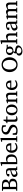

<svg xmlns="http://www.w3.org/2000/svg" viewBox="3697 -4474 1006 8440"><g transform="rotate(-90 4200.0 -254.0)"><path d="M565.9 -198.2Q565.9 -157.7 554.4 -127.2Q543 -96.7 523.4 -74.7Q503.9 -52.7 478.3 -38.3Q452.6 -23.9 424.6 -15.4Q396.5 -6.8 367.4 -3.4Q338.4 0 312 0H32.2V-43L85 -46.9Q95.7 -47.9 100.8 -54.7Q106 -61.5 106 -68.8V-602.1Q106 -609.4 100.8 -616.2Q95.7 -623 85 -624L32.2 -627.9V-670.9H299.8Q359.4 -670.9 402.1 -659.9Q444.8 -648.9 472.2 -627.9Q499.5 -606.9 512.2 -577.1Q524.9 -547.4 524.9 -509.8Q524.9 -472.2 510.7 -445.8Q496.6 -419.4 475.1 -401.4Q453.6 -383.3 428.2 -372.6Q402.8 -361.8 380.9 -356Q414.6 -356 447.5 -347.9Q480.5 -339.8 506.8 -321.3Q533.2 -302.7 549.6 -272.5Q565.9 -242.2 565.9 -198.2ZM457 -189.9Q457 -258.3 416.5 -290Q376 -321.8 295.9 -321.8Q283.7 -321.8 268.8 -320.8Q253.9 -319.8 240.7 -318.8Q227.5 -317.9 217.8 -316.9Q208 -315.9 206.1 -315.9V-51.8Q218.3 -50.8 230 -50.3Q239.7 -49.3 250.2 -49.1Q260.7 -48.8 268.1 -48.8Q320.8 -48.8 356.7 -57.6Q392.6 -66.4 415 -84Q437.5 -101.6 447.3 -127.9Q457 -154.3 457 -189.9ZM417 -502.9Q417 -562 378.9 -593.5Q340.8 -625 263.2 -625Q255.4 -625 246.3 -624.5Q237.3 -624 229.2 -623.5Q221.2 -623 214.8 -622.6Q208.5 -622.1 206.1 -622.1V-369.1Q212.9 -368.7 219.7 -368.7Q225.6 -368.2 231.4 -368.2H242.2Q291 -368.2 324.5 -377.2Q357.9 -386.2 378.4 -403.3Q398.9 -420.4 408 -445.6Q417 -470.7 417 -502.9Z M936 -267.1Q868.7 -250 829.1 -233.4Q789.6 -216.8 769.3 -200Q749 -183.1 743.4 -165.8Q737.8 -148.4 737.8 -129.9Q737.8 -114.3 742.9 -99.4Q748 -84.5 757.6 -72.8Q767.1 -61 781 -54Q794.9 -46.9 813 -46.9Q833 -46.9 854.7 -54.2Q876.5 -61.5 894.5 -70.3Q915.5 -80.6 936 -94.2ZM949.2 0 936 -59.1Q909.7 -39.1 881.8 -23.4Q869.6 -16.6 856 -10.3Q842.3 -3.9 827.9 1.2Q813.5 6.3 798.6 9.3Q783.7 12.2 769 12.2Q741.7 12.2 718 2.9Q694.3 -6.3 676.8 -23.9Q659.2 -41.5 649.2 -66.4Q639.2 -91.3 639.2 -123Q639.2 -141.6 642.8 -158.2Q646.5 -174.8 657.7 -190.4Q668.9 -206.1 689.2 -220.5Q709.5 -234.9 742.4 -249Q775.4 -263.2 823 -277.1Q870.6 -291 936 -305.2V-348.1Q936 -398.4 913.6 -422.6Q891.1 -446.8 842.8 -446.8Q816.4 -446.8 797.9 -441.9Q779.3 -437 772 -434.1V-347.2H699.2Q692.4 -347.2 685.8 -348.1Q679.2 -349.1 673.8 -352.3Q668.5 -355.5 665.3 -361.1Q662.1 -366.7 662.1 -376Q662.1 -406.7 680.7 -429Q699.2 -451.2 729 -465.8Q758.8 -480.5 795.9 -487.3Q833 -494.1 870.1 -494.1Q916.5 -494.1 947 -482.9Q977.5 -471.7 995.4 -451.7Q1013.2 -431.6 1020.5 -404.3Q1027.8 -377 1027.8 -344.2V-64Q1027.8 -54.7 1033.9 -48.8Q1040 -43 1048.8 -42L1097.2 -39.1V0Z M1634.8 -264.2Q1634.8 -207.5 1618.2 -159.4Q1601.6 -111.3 1566.7 -75.7Q1531.7 -40 1477.3 -20Q1422.9 0 1347.7 0H1203.6V-665H1127.9V-698.2L1256.8 -736.8H1296.9V-457Q1305.7 -460.9 1319.8 -467.3Q1334 -473.6 1352.3 -479.5Q1370.6 -485.4 1391.6 -489.7Q1412.6 -494.1 1434.6 -494.1Q1483.9 -494.1 1521.2 -475.6Q1558.6 -457 1584 -425.3Q1609.4 -393.6 1622.1 -351.8Q1634.8 -310.1 1634.8 -264.2ZM1532.7 -244.1Q1532.7 -338.4 1492.4 -386.7Q1452.1 -435.1 1379.9 -435.1Q1371.6 -435.1 1360.4 -433.6Q1349.1 -432.1 1337.6 -429.7Q1326.2 -427.2 1315.2 -424.3Q1304.2 -421.4 1296.9 -418.9V-47.9Q1305.2 -47.4 1314 -47.4Q1321.3 -46.9 1329.6 -46.9H1345.7Q1390.1 -46.9 1424.8 -57.1Q1459.5 -67.4 1483.4 -90.8Q1507.3 -114.3 1520 -151.9Q1532.7 -189.5 1532.7 -244.1Z M2125 -49.8Q2104 -36.6 2081.3 -25.4Q2058.6 -14.2 2034.4 -5.9Q2010.3 2.4 1985.4 7.3Q1960.4 12.2 1935.1 12.2Q1889.6 12.2 1847.7 -3.2Q1805.7 -18.6 1773.7 -49.3Q1741.7 -80.1 1722.4 -126.7Q1703.1 -173.3 1703.1 -235.8Q1703.1 -294.4 1720.7 -342Q1738.3 -389.6 1769.5 -423.6Q1800.8 -457.5 1843.8 -475.8Q1886.7 -494.1 1938 -494.1Q1984.4 -494.1 2019.5 -478.8Q2054.7 -463.4 2078.1 -436.3Q2101.6 -409.2 2113.3 -371.3Q2125 -333.5 2125 -289.1V-275.9Q2125 -268.1 2124 -261.2H1799.8Q1799.8 -223.1 1807.9 -185.1Q1815.9 -147 1835 -116.7Q1854 -86.4 1886.2 -67.6Q1918.5 -48.8 1966.8 -48.8Q1988.3 -48.8 2009.3 -54.4Q2030.3 -60.1 2050.5 -68.8Q2070.8 -77.6 2089.4 -88.6Q2107.9 -99.6 2125 -110.8ZM2024.9 -328.1Q2024.9 -353 2019 -374.3Q2013.2 -395.5 2001.2 -411.1Q1989.3 -426.8 1970.9 -435.8Q1952.6 -444.8 1927.7 -444.8Q1902.8 -444.8 1881.3 -435.3Q1859.9 -425.8 1843.5 -407.7Q1827.1 -389.6 1817.1 -364Q1807.1 -338.4 1805.2 -306.2H2024.9Z M2186 0V-39.1L2239.3 -42Q2246.1 -42 2253.7 -49.1Q2261.2 -56.2 2261.2 -63V-665H2185.1V-698.2L2313 -736.8H2354V-63Q2354 -56.2 2361.1 -49.1Q2368.2 -42 2375 -42L2429.2 -39.1V0Z M2938 -188Q2938 -149.9 2923.1 -113.3Q2908.2 -76.7 2876 -47.9Q2843.8 -19 2793.5 -1.5Q2743.2 16.1 2672.9 16.1Q2631.8 16.1 2599.4 10.3Q2566.9 4.4 2543.5 -2.4Q2516.6 -10.7 2495.1 -21V-198.2H2558.1L2571.3 -85Q2572.3 -79.1 2577.4 -72.3Q2582.5 -65.4 2587.9 -63L2596.2 -58.6Q2603.5 -55.2 2616.2 -51Q2628.9 -46.9 2647.2 -43.5Q2665.5 -40 2689 -40Q2720.7 -40 2747.8 -48.1Q2774.9 -56.2 2794.4 -71.3Q2814 -86.4 2825 -108.4Q2835.9 -130.4 2835.9 -158.2Q2835.9 -188.5 2818.6 -211.2Q2801.3 -233.9 2775.1 -251.7Q2749 -269.5 2718.3 -283.7Q2687.5 -297.9 2660.2 -311Q2629.4 -325.7 2601.3 -341.3Q2573.2 -356.9 2552 -377.4Q2530.8 -397.9 2518.3 -425.5Q2505.9 -453.1 2505.9 -491.2Q2505.9 -535.6 2523.4 -571.8Q2541 -607.9 2572 -633.5Q2603 -659.2 2645.3 -673.1Q2687.5 -687 2736.8 -687Q2765.1 -687 2790.3 -683.6Q2815.4 -680.2 2837.2 -675Q2858.9 -669.9 2877.7 -664.1Q2896.5 -658.2 2913.1 -652.8V-497.1H2856L2840.8 -592.8Q2839.8 -597.7 2835.2 -602.5Q2830.6 -607.4 2826.2 -609.9Q2825.2 -610.4 2819.8 -614.3Q2814.5 -618.2 2804 -622.1Q2793.5 -626 2777.1 -629.4Q2760.7 -632.8 2738.3 -632.8Q2708 -632.8 2684.1 -624Q2660.2 -615.2 2643.6 -599.4Q2627 -583.5 2617.9 -562Q2608.9 -540.5 2608.9 -515.1Q2608.9 -492.2 2617.9 -473.4Q2627 -454.6 2644.8 -438.7Q2662.6 -422.9 2688.5 -409.2Q2714.4 -395.5 2748 -382.8Q2793.5 -365.7 2828.9 -347.2Q2864.3 -328.6 2888.4 -305.7Q2912.6 -282.7 2925.3 -254.2Q2938 -225.6 2938 -188Z M3310.1 -21Q3291.5 -11.7 3269.5 -4.4Q3251 2 3226.6 7.1Q3202.1 12.2 3175.3 12.2Q3118.7 12.2 3093.3 -14.2Q3067.9 -40.5 3067.9 -100.1V-432.1H3003.9V-464.8L3072.3 -497.1L3117.2 -603H3161.1V-481.9H3302.2V-432.1H3161.1V-152.8Q3161.1 -123 3166.3 -102.3Q3171.4 -81.5 3181.4 -68.6Q3191.4 -55.7 3206.3 -49.8Q3221.2 -43.9 3241.2 -43.9Q3255.9 -43.9 3268.3 -46.4Q3280.8 -48.8 3290 -52.2Q3300.8 -56.2 3310.1 -61Z M3722.7 -241.2Q3722.7 -282.2 3714.6 -319.8Q3706.5 -357.4 3689.9 -386.2Q3673.3 -415 3648.4 -432.1Q3623.5 -449.2 3589.8 -449.2Q3555.2 -449.2 3529.8 -432.1Q3504.4 -415 3488 -386.2Q3471.7 -357.4 3463.9 -319.8Q3456.1 -282.2 3456.1 -241.2Q3456.1 -200.7 3464.1 -163.1Q3472.2 -125.5 3488.8 -96.7Q3505.4 -67.9 3530.3 -50.5Q3555.2 -33.2 3588.9 -33.2Q3623 -33.2 3648.4 -50.3Q3673.8 -67.4 3690.2 -96.2Q3706.5 -125 3714.6 -162.6Q3722.7 -200.2 3722.7 -241.2ZM3826.7 -240.2Q3826.7 -187 3809.8 -140.9Q3793 -94.7 3762 -60.8Q3731 -26.9 3686.8 -7.3Q3642.6 12.2 3587.9 12.2Q3533.2 12.2 3489.3 -7.1Q3445.3 -26.4 3414.6 -60.1Q3383.8 -93.8 3367.4 -139.9Q3351.1 -186 3351.1 -240.2Q3351.1 -293.5 3367.7 -339.8Q3384.3 -386.2 3415.5 -420.7Q3446.8 -455.1 3491 -474.6Q3535.2 -494.1 3590.8 -494.1Q3646.5 -494.1 3690.4 -474.1Q3734.4 -454.1 3764.6 -419.7Q3794.9 -385.3 3810.8 -339.1Q3826.7 -293 3826.7 -240.2Z M4187 0V-39.1L4229 -42Q4237.8 -43 4243.9 -48.8Q4250 -54.7 4250 -64V-324.2Q4250 -371.6 4228 -396.2Q4206.1 -420.9 4153.8 -420.9Q4125 -420.9 4097.2 -412.8Q4069.3 -404.8 4043.9 -392.1V-64Q4043.9 -54.7 4049.8 -48.8Q4055.7 -43 4064.9 -42L4106.9 -39.1V0H3880.9V-39.1L3929.7 -42Q3939 -43 3944.8 -48.8Q3950.7 -54.7 3950.7 -64V-411.1H3880.9V-443.8L4002.9 -481.9H4043.9V-432.1Q4064.9 -443.8 4086.7 -455.1Q4108.4 -466.3 4129.9 -475.1Q4151.4 -483.9 4171.4 -489Q4191.4 -494.1 4209 -494.1Q4274.4 -494.1 4308.6 -453.6Q4342.8 -413.1 4342.8 -339.8V-64Q4342.8 -54.7 4348.9 -48.8Q4355 -43 4363.8 -42L4407.7 -39.1V0Z M4883.8 -49.8Q4862.8 -36.6 4840.1 -25.4Q4817.4 -14.2 4793.2 -5.9Q4769 2.4 4744.1 7.3Q4719.2 12.2 4693.8 12.2Q4648.4 12.2 4606.4 -3.2Q4564.5 -18.6 4532.5 -49.3Q4500.5 -80.1 4481.2 -126.7Q4461.9 -173.3 4461.9 -235.8Q4461.9 -294.4 4479.5 -342Q4497.1 -389.6 4528.3 -423.6Q4559.6 -457.5 4602.5 -475.8Q4645.5 -494.1 4696.8 -494.1Q4743.2 -494.1 4778.3 -478.8Q4813.5 -463.4 4836.9 -436.3Q4860.4 -409.2 4872.1 -371.3Q4883.8 -333.5 4883.8 -289.1V-275.9Q4883.8 -268.1 4882.8 -261.2H4558.6Q4558.6 -223.1 4566.7 -185.1Q4574.7 -147 4593.8 -116.7Q4612.8 -86.4 4645 -67.6Q4677.2 -48.8 4725.6 -48.8Q4747.1 -48.8 4768.1 -54.4Q4789.1 -60.1 4809.3 -68.8Q4829.6 -77.6 4848.1 -88.6Q4866.7 -99.6 4883.8 -110.8ZM4783.7 -328.1Q4783.7 -353 4777.8 -374.3Q4772 -395.5 4760 -411.1Q4748 -426.8 4729.7 -435.8Q4711.4 -444.8 4686.5 -444.8Q4661.6 -444.8 4640.1 -435.3Q4618.7 -425.8 4602.3 -407.7Q4585.9 -389.6 4575.9 -364Q4565.9 -338.4 4564 -306.2H4783.7Z M5787.1 -334Q5787.1 -395 5773.9 -449Q5760.7 -502.9 5734.4 -543.2Q5708 -583.5 5668.7 -606.7Q5629.4 -629.9 5577.1 -629.9Q5522.9 -629.9 5482.9 -606.4Q5442.9 -583 5416.5 -542.7Q5390.1 -502.4 5377.4 -449Q5364.7 -395.5 5364.7 -335.9Q5364.7 -275.9 5377.7 -221.9Q5390.6 -168 5416.7 -127.4Q5442.9 -86.9 5482.2 -63Q5521.5 -39.1 5574.7 -39.1Q5628.9 -39.1 5668.7 -63Q5708.5 -86.9 5734.9 -127.2Q5761.2 -167.5 5774.2 -220.9Q5787.1 -274.4 5787.1 -334ZM5902.8 -335Q5902.8 -262.2 5879.4 -198.2Q5856 -134.3 5813.2 -86.7Q5770.5 -39.1 5710.4 -11.5Q5650.4 16.1 5577.1 16.1Q5503.4 16.1 5443.1 -10.5Q5382.8 -37.1 5339.8 -84.5Q5296.9 -131.8 5273.4 -196Q5250 -260.3 5250 -335.9Q5250 -409.2 5272.9 -473.1Q5295.9 -537.1 5338.4 -584.7Q5380.9 -632.3 5441.2 -659.7Q5501.5 -687 5576.2 -687Q5650.4 -687 5710.7 -659.2Q5771 -631.3 5813.7 -583.5Q5856.4 -535.6 5879.6 -471.7Q5902.8 -407.7 5902.8 -335Z M6337.9 66.9Q6337.9 46.4 6327.6 32Q6317.4 17.6 6300.5 8.3Q6283.7 -1 6262.5 -6.6Q6241.2 -12.2 6219.5 -15.9Q6197.8 -19.5 6177.5 -21.7Q6157.2 -23.9 6142.1 -26.9Q6120.1 -19 6105.5 -8.1Q6090.8 2.9 6082 15.6Q6073.2 28.3 6069.6 41.5Q6065.9 54.7 6065.9 66.9Q6065.9 85 6073.7 105.5Q6081.5 126 6097.7 143.1Q6113.8 160.2 6138.4 171.6Q6163.1 183.1 6196.8 183.1Q6232.4 183.1 6259 171.6Q6285.6 160.2 6303.2 143.1Q6320.8 126 6329.3 105.5Q6337.9 85 6337.9 66.9ZM6281.7 -331.1Q6281.7 -354.5 6275.6 -376.7Q6269.5 -398.9 6257.8 -415.8Q6246.1 -432.6 6228.8 -442.9Q6211.4 -453.1 6189 -453.1Q6168 -453.1 6150.4 -444.8Q6132.8 -436.5 6120.4 -420.7Q6107.9 -404.8 6100.8 -381.8Q6093.8 -358.9 6093.8 -330.1Q6093.8 -305.2 6099.9 -283Q6106 -260.7 6117.9 -244.1Q6129.9 -227.5 6147.7 -217.8Q6165.5 -208 6189 -208Q6211.4 -208 6228.8 -217.8Q6246.1 -227.5 6257.8 -244.1Q6269.5 -260.7 6275.6 -283.2Q6281.7 -305.7 6281.7 -331.1ZM6350.1 -415Q6361.3 -397 6369.1 -375.7Q6377 -354.5 6377 -325.2Q6377 -285.6 6358.9 -254.9Q6340.8 -224.1 6310.8 -203.6Q6280.8 -183.1 6241.9 -173.6Q6203.1 -164.1 6161.1 -167Q6155.3 -157.2 6153.1 -146Q6150.9 -134.8 6150.6 -125Q6150.4 -115.2 6151.4 -108.2Q6152.3 -101.1 6152.8 -100.1Q6175.3 -97.7 6204.1 -94.7Q6232.9 -91.8 6262.9 -86.2Q6293 -80.6 6322 -71.3Q6351.1 -62 6373.5 -47.1Q6396 -32.2 6409.9 -11Q6423.8 10.3 6423.8 40Q6423.8 75.7 6403.6 109.6Q6383.3 143.6 6348.1 170.2Q6313 196.8 6265.6 212.9Q6218.3 229 6164.1 229Q6119.1 229 6084.2 218.3Q6049.3 207.5 6025.4 188.5Q6001.5 169.4 5988.8 143.3Q5976.1 117.2 5976.1 86.9Q5976.1 64.9 5982.4 45.2Q5988.8 25.4 6002 9.5Q6015.1 -6.3 6034.9 -17.8Q6054.7 -29.3 6082 -34.2Q6079.1 -42 6077.1 -47.1Q6075.2 -52.2 6074 -56.9Q6072.8 -61.5 6072.3 -66.7Q6071.8 -71.8 6071.8 -80.1Q6071.8 -99.6 6083.7 -123.3Q6095.7 -147 6122.1 -173.8Q6097.2 -179.7 6074.7 -192.4Q6052.2 -205.1 6035.2 -224.4Q6018.1 -243.7 6008.1 -268.8Q5998 -293.9 5998 -324.2Q5998 -363.8 6012.7 -395.3Q6027.3 -426.8 6053.7 -448.7Q6080.1 -470.7 6116.9 -482.4Q6153.8 -494.1 6198.7 -494.1Q6216.3 -494.1 6233.2 -491.2Q6250 -488.3 6264.9 -483.6Q6279.8 -479 6292.5 -473.6Q6305.2 -468.3 6314.9 -463.9H6449.7V-415Z M6794.9 0V-39.1L6835.9 -42Q6844.7 -43 6851.3 -48.8Q6857.9 -54.7 6857.9 -64V-321.8Q6857.9 -343.3 6853.3 -361.3Q6848.6 -379.4 6837.2 -392.6Q6825.7 -405.8 6806.6 -413.3Q6787.6 -420.9 6758.8 -420.9Q6745.6 -420.9 6731 -418.7Q6716.3 -416.5 6701.9 -412.6Q6687.5 -408.7 6674.1 -403.3Q6660.6 -397.9 6649.9 -392.1V-64Q6649.9 -54.7 6655.3 -48.8Q6660.6 -43 6669.9 -42L6712.9 -39.1V0H6487.8V-39.1L6535.6 -42Q6544.9 -43 6550.8 -48.8Q6556.6 -54.7 6556.6 -64V-665H6481.9V-698.2L6609.9 -736.8H6649.9V-432.1Q6663.6 -440.4 6683.6 -451.2Q6703.6 -461.9 6726.3 -471.4Q6749 -481 6772.2 -487.5Q6795.4 -494.1 6814.9 -494.1Q6843.8 -494.1 6868.4 -484.9Q6893.1 -475.6 6911.4 -457Q6929.7 -438.5 6940.2 -409.9Q6950.7 -381.3 6950.7 -342.8V-64Q6950.7 -54.7 6957.3 -48.8Q6963.9 -43 6972.7 -42L7017.6 -39.1V0Z M7372.1 -267.1Q7304.7 -250 7265.1 -233.4Q7225.6 -216.8 7205.3 -200Q7185.1 -183.1 7179.4 -165.8Q7173.8 -148.4 7173.8 -129.9Q7173.8 -114.3 7179 -99.4Q7184.1 -84.5 7193.6 -72.8Q7203.1 -61 7217 -54Q7231 -46.9 7249 -46.9Q7269 -46.9 7290.8 -54.2Q7312.5 -61.5 7330.6 -70.3Q7351.6 -80.6 7372.1 -94.2ZM7385.3 0 7372.1 -59.1Q7345.7 -39.1 7317.9 -23.4Q7305.7 -16.6 7292 -10.3Q7278.3 -3.9 7263.9 1.2Q7249.5 6.3 7234.6 9.3Q7219.7 12.2 7205.1 12.2Q7177.7 12.2 7154.1 2.9Q7130.4 -6.3 7112.8 -23.9Q7095.2 -41.5 7085.2 -66.4Q7075.2 -91.3 7075.2 -123Q7075.2 -141.6 7078.9 -158.2Q7082.5 -174.8 7093.8 -190.4Q7105 -206.1 7125.2 -220.5Q7145.5 -234.9 7178.5 -249Q7211.4 -263.2 7259 -277.1Q7306.6 -291 7372.1 -305.2V-348.1Q7372.1 -398.4 7349.6 -422.6Q7327.1 -446.8 7278.8 -446.8Q7252.4 -446.8 7233.9 -441.9Q7215.3 -437 7208 -434.1V-347.2H7135.3Q7128.4 -347.2 7121.8 -348.1Q7115.2 -349.1 7109.9 -352.3Q7104.5 -355.5 7101.3 -361.1Q7098.1 -366.7 7098.1 -376Q7098.1 -406.7 7116.7 -429Q7135.3 -451.2 7165 -465.8Q7194.8 -480.5 7231.9 -487.3Q7269 -494.1 7306.2 -494.1Q7352.5 -494.1 7383.1 -482.9Q7413.6 -471.7 7431.4 -451.7Q7449.2 -431.6 7456.5 -404.3Q7463.9 -377 7463.9 -344.2V-64Q7463.9 -54.7 7470 -48.8Q7476.1 -43 7484.9 -42L7533.2 -39.1V0Z M8153.8 0V-39.1L8195.8 -42Q8205.1 -43 8210.9 -48.8Q8216.8 -54.7 8216.8 -64V-318.8Q8216.8 -342.3 8212.4 -361.1Q8208 -379.9 8197.5 -393.1Q8187 -406.2 8169.9 -413.6Q8152.8 -420.9 8127.9 -420.9Q8115.2 -420.9 8101.3 -418.7Q8087.4 -416.5 8073.5 -412.8Q8059.6 -409.2 8046.1 -404.1Q8032.7 -398.9 8021 -393.1V-64Q8021 -54.7 8026.9 -48.8Q8032.7 -43 8042 -42L8084 -39.1V0H7864.7V-39.1L7906.7 -42Q7916 -43 7921.9 -48.8Q7927.7 -54.7 7927.7 -64V-325.2Q7927.7 -346.2 7923.1 -364Q7918.5 -381.8 7908 -394.3Q7897.5 -406.7 7880.6 -413.8Q7863.8 -420.9 7839.8 -420.9Q7825.7 -420.9 7810.3 -418.2Q7794.9 -415.5 7780.8 -411.4Q7766.6 -407.2 7754.2 -402.1Q7741.7 -397 7732.9 -392.1V-64Q7732.9 -54.7 7738.8 -48.8Q7744.6 -43 7753.9 -42L7795.9 -39.1V0H7569.8V-39.1L7618.7 -42Q7627.9 -43 7633.8 -48.8Q7639.6 -54.7 7639.6 -64V-411.1H7570.8V-443.8L7691.9 -481.9H7732.9V-432.1Q7749.5 -442.4 7769.8 -453.1Q7790 -463.9 7811.5 -473.1Q7833 -482.4 7854.7 -488.3Q7876.5 -494.1 7896 -494.1Q7917.5 -494.1 7935.1 -488Q7952.6 -481.9 7966.1 -471.9Q7979.5 -461.9 7989.5 -449.5Q7999.5 -437 8005.9 -424.8Q8021 -434.1 8042.5 -446.3Q8064 -458.5 8087.9 -469Q8111.8 -479.5 8135.7 -486.8Q8159.7 -494.1 8179.7 -494.1Q8219.2 -494.1 8244.1 -479.7Q8269 -465.3 8283.4 -443.1Q8297.9 -420.9 8303.2 -393.6Q8308.6 -366.2 8308.6 -340.8V-64Q8308.6 -54.7 8314.7 -48.8Q8320.8 -43 8329.6 -42L8377.9 -39.1V0Z"/></g></svg>

Font: BabelStone Ogham
Style: Italic
Weight: 400
Italic angle: -30°
Designer: Andrew West
Foundry: BabelStone
Version: Version 2.02 March 14, 2022